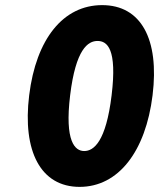

<svg xmlns="http://www.w3.org/2000/svg" viewBox="-20 -693 631 750"><path d="M291 37C443 37 549 -102 576 -321C603 -540 531 -673 379 -673C227 -673 121 -541 94 -321C67 -102 139 37 291 37ZM309 -103C273 -103 232 -140 254 -321C276 -502 324 -533 361 -533C399 -533 438 -502 416 -321C394 -139 346 -103 309 -103Z"/></svg>

Font: Falling Sky
Style: BlkObl
Weight: 900
Designer: Paul D. Hunt
Foundry: Adobe Systems Incorporated
Version: Version 1.02